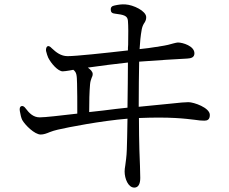

<svg xmlns="http://www.w3.org/2000/svg" viewBox="-20 -792 1040 872"><path d="M590 60C608 60 617 44 617 16C617 -7 615 -64 613 -113C612 -150 611 -201 611 -256C753 -262 822 -253 864 -248C882 -245 896 -244 908 -244C921 -244 933 -248 933 -270C933 -303 860 -328 836 -328C820 -328 799 -326 752 -321C720 -318 675 -313 610 -307C610 -384 611 -461 612 -512C689 -518 791 -524 830 -526C848 -527 863 -531 863 -550C863 -583 810 -599 788 -599C783 -599 777 -597 768 -595C755 -591 737 -586 703 -581C702 -581 701 -581 699 -580C696 -580 692 -579 683 -578C667 -575 643 -572 614 -569C616 -601 618 -627 624 -660C627 -674 632 -683 637 -690C641 -697 644 -703 644 -714C644 -742 586 -770 549 -772C533 -773 518 -771 500 -767C488 -765 482 -758 483 -748C483 -737 489 -731 502 -730C542 -725 559 -721 561 -698C563 -675 563 -634 562 -589C561 -580 561 -572 561 -563C456 -551 326 -537 287 -537C257 -537 235 -554 215 -573C207 -582 200 -584 196 -582C191 -579 188 -572 189 -561C192 -548 196 -537 199 -530C212 -504 243 -468 265 -468C272 -468 284 -470 297 -472L313 -475C328 -463 329 -452 330 -412C331 -390 331 -321 331 -276C253 -267 185 -259 160 -259C131 -259 112 -279 97 -299C90 -309 83 -312 77 -310C71 -308 68 -301 70 -288C73 -271 76 -257 81 -247C94 -224 137 -181 165 -181C178 -181 192 -186 206 -192C217 -196 228 -200 242 -203C289 -214 438 -243 559 -253C558 -191 557 -138 556 -114C555 -80 551 -58 549 -41C547 -30 546 -21 546 -13C546 19 562 60 590 60ZM379 -485C433 -493 507 -502 561 -508C561 -458 560 -378 559 -303C527 -300 488 -295 448 -290C427 -288 406 -285 385 -283C385 -334 386 -373 389 -409C390 -421 393 -430 396 -438C399 -444 401 -449 401 -456C401 -467 390 -477 379 -485Z"/></svg>

Font: 寒蝉锦书宋
Style: Regular
Weight: 400
Designer: 寒蝉锦书宋{Warren} 思源宋体{Ryoko NISHIZUKA 西塚涼子 (kana & ideographs); Frank Grießhammer (Latin, Greek & Cyrillic); Wenlong ZHANG 
Foundry: Adobe & ChillType
Version: Version 2.000;Glyphs 3.1.1 (3135)